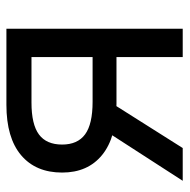

<svg xmlns="http://www.w3.org/2000/svg" viewBox="-16 -546 562 569"><g transform="rotate(-90 264.5 -261.0)"><path d="M464.4 0H380.4V-448.2H245.6Q180.7 -448.2 150.9 -426Q121.1 -403.8 121.1 -357.4Q121.1 -311.5 151.4 -289.3Q181.6 -267.1 248 -267.1H417V-196.3H241.7Q142.6 -196.3 90.3 -238.8Q38.1 -281.2 38.1 -357.4Q38.1 -435.5 89.6 -479Q141.1 -522.5 238.8 -522.5H464.4ZM110.8 0H13.7L166 -235.8H259.8Z"/></g></svg>

Font: Inter 28pt
Style: Regular
Weight: 400
Designer: Rasmus Andersson
Foundry: rsms
Version: Version 4.001;git-66647c0bb